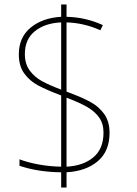

<svg xmlns="http://www.w3.org/2000/svg" viewBox="-20 -779 610 857"><path d="M253 -10Q150 -11 67 -39V-68Q103 -54 152 -45Q201 -36 253 -35V-353Q189 -377 150.5 -397.5Q112 -418 88 -451.5Q64 -485 64 -536Q64 -612 116.5 -655.5Q169 -699 253 -704V-759H277V-704Q363 -702 439 -667L428 -644Q354 -677 277 -679V-370Q343 -346 382.5 -324.5Q422 -303 445.5 -269.5Q469 -236 469 -186Q469 -104 416.5 -59.5Q364 -15 277 -10V58H253ZM253 -679Q181 -676 136 -640Q91 -604 91 -538Q91 -494 112.5 -464.5Q134 -435 167 -417Q200 -399 253 -379ZM442 -187Q442 -227 422.5 -254.5Q403 -282 369 -301.5Q335 -321 277 -343V-35Q352 -39 397 -77Q442 -115 442 -187Z"/></svg>

Font: Noto Sans UI Thin
Style: Regular
Weight: 250
Designer: Monotype Design Team
Foundry: Monotype Imaging Inc.
Version: Version 1.001